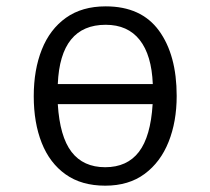

<svg xmlns="http://www.w3.org/2000/svg" viewBox="-20 -568 655 598"><path d="M309.2 -548.2Q420 -548.2 475.1 -472.6Q530.3 -396.9 530.3 -269.2Q530.3 -189.2 505.1 -126.2Q480 -63.1 430.5 -26.4Q381 10.3 307.7 10.3Q233.8 10.3 184.4 -24.9Q134.9 -60 110 -122.8Q85.1 -185.6 85.1 -268.2Q85.1 -350.8 110.3 -413.8Q135.4 -476.9 185.4 -512.6Q235.4 -548.2 309.2 -548.2ZM309.2 -490.8Q167.7 -490.8 160 -306.2H455.9Q452.3 -396.4 415.1 -443.6Q377.9 -490.8 309.2 -490.8ZM455.4 -243.6H160Q166.2 -142.6 202.8 -94.9Q239.5 -47.2 307.7 -47.2Q375.9 -47.2 412.6 -94.9Q449.2 -142.6 455.4 -243.6Z"/></svg>

Font: Fira Code Light
Style: Regular
Weight: 300
Monospace: yes
Designer: Carrois Corporate, Edenspiekermann AG, Nikita Prokopov
Foundry: Carrois Corporate, Edenspiekermann AG, Nikita Prokopov
Version: Version 6.000; ttfautohint (v1.8.2) -l 8 -r 50 -G 200 -x 14 